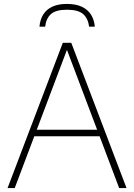

<svg xmlns="http://www.w3.org/2000/svg" viewBox="-20 -958 683 978"><path d="M18.5 0 300 -740H343L624.5 0H587L315 -720H327L55 0ZM142 -264 152 -297H491L501 -264ZM181 -822Q184 -858 200.2 -884Q216.5 -910 246.5 -924Q276.5 -938 321 -938Q366 -938 396.5 -923.8Q427 -909.5 443.5 -883.5Q460 -857.5 463 -822H434Q428.5 -864.5 403.2 -886.5Q378 -908.5 321 -908.5Q264.5 -908.5 239.8 -886.5Q215 -864.5 210 -822Z"/></svg>

Font: Encode Sans Condensed Thin Thin
Style: Regular
Weight: 250
Version: Version 3.002